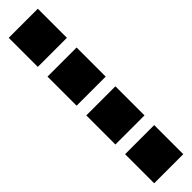

<svg xmlns="http://www.w3.org/2000/svg" viewBox="100 -1030 1400 1400"><g transform="rotate(45 800.0 -330.0)"><path d="M50 -180H350V-480H50Z M450 -180H750V-480H450Z M850 -180H1150V-480H850Z M1250 -180H1550V-480H1250Z"/></g></svg>

Font: text-security-square
Style: Regular
Weight: 400
Monospace: yes
Foundry: Oskari Noppa
Version: Version 3.000;hotconv 1.0.118;makeotfexe 2.5.65603